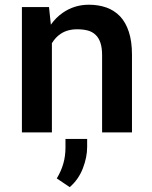

<svg xmlns="http://www.w3.org/2000/svg" viewBox="-20 -558 640 809"><path d="M72.3 0H198.7V-376Q206.1 -388.2 215.3 -398.2Q224.6 -408.2 235.8 -415.5Q249.5 -424.8 266.8 -429.7Q284.2 -434.6 305.2 -434.6Q329.6 -434.6 348.9 -429.7Q368.2 -424.8 381.8 -412.1Q395.5 -399.9 402.8 -378.7Q410.2 -357.4 410.2 -325.2V0H536.1V-327.1Q536.1 -383.8 522.9 -423.8Q509.8 -463.9 485.8 -489.3Q461.4 -514.6 428 -526.4Q394.5 -538.1 354.5 -538.1Q323.2 -538.1 295.4 -529.3Q267.6 -520.5 244.1 -503.9Q230 -494.1 217.5 -481.7Q205.1 -469.2 194.3 -454.1L186.5 -528.3H72.3ZM347.2 61.5V27.3H255.9V63Q255.9 99.6 246.8 131.3Q237.8 163.1 219.2 193.8L273.9 230.5Q311 198.2 329.1 151.4Q347.2 104.5 347.2 61.5Z"/></svg>

Font: Roboto Mono SemiBold
Style: Regular
Weight: 600
Monospace: yes
Designer: Google
Version: Version 3.000